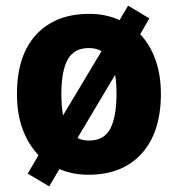

<svg xmlns="http://www.w3.org/2000/svg" viewBox="-20 -608 629 679"><path d="M549 -276Q549 -140 481 -65Q413 10 293 10Q237 10 190 -10L154 51L78 6L116 -59Q79 -99 59.5 -152.5Q40 -206 40 -276Q40 -412 108 -485.5Q176 -559 296 -559Q354 -559 403 -537L433 -588L508 -543L476 -487Q510 -451 529.5 -397.5Q549 -344 549 -276ZM197 -275Q197 -253 198.5 -234.5Q200 -216 203 -200L339 -427Q321 -438 294 -438Q242 -438 219.5 -397.5Q197 -357 197 -275ZM392 -276Q392 -315 387 -343L254 -120Q271 -111 295 -111Q348 -111 370 -153Q392 -195 392 -276Z"/></svg>

Font: Noto Sans Devanagari UI SemiCondensed ExtraBold
Style: Regular
Weight: 800
Width: 4
Designer: Jelle Bosma - Monotype Design Team
Foundry: Monotype Imaging Inc.
Version: Version 2.004; ttfautohint (v1.8.4.7-5d5b)